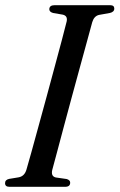

<svg xmlns="http://www.w3.org/2000/svg" viewBox="-22 -720 461 740"><path d="M179.5 -65.5Q173.5 -40.5 193 -36L235 -30Q248.5 -26 248.5 -16Q248.5 0 229 0H14.5Q-2.5 0 -2.5 -14Q-2.5 -27 13 -30.5L49.5 -36.5Q72.5 -40.5 80 -66.5Q87 -90 99 -133.5Q111 -177 126.2 -232.5Q141.5 -288 157.8 -348Q174 -408 189.2 -464.2Q204.5 -520.5 216.5 -566Q228.5 -611.5 235 -637.5Q239.5 -659 220 -663.5L182.5 -670Q168 -674 168 -684.5Q168.5 -700 188.5 -700H402.5Q418.5 -700 418.5 -687Q418.5 -674 401.5 -670L359.5 -662.5Q340.5 -658 333.5 -634.5Q326.5 -608.5 314 -563Q301.5 -517.5 286 -460.8Q270.5 -404 254.2 -344.2Q238 -284.5 223.2 -229Q208.5 -173.5 197 -130.5Q185.5 -87.5 179.5 -65.5Z"/></svg>

Font: Fraunces 144pt S050
Style: Italic
Weight: 400
Italic angle: -16°
Version: Version 1.000; ttfautohint (v1.8.3)